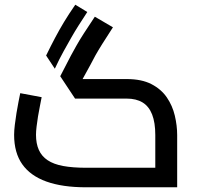

<svg xmlns="http://www.w3.org/2000/svg" viewBox="-20 -796 847 816"><path d="M213 -504 176 -560Q197 -603 214.5 -636Q232 -669 251.5 -701.5Q271 -734 300 -776L351 -745Q330 -713 313.5 -687Q297 -661 282 -634.5Q267 -608 250 -577.5Q233 -547 213 -504ZM346 0Q245 0 177 -24.5Q109 -49 74.5 -98Q40 -147 40 -223Q40 -241 43 -265.5Q46 -290 50 -315Q54 -340 58.5 -362.5Q63 -385 66 -400L157 -383Q154 -366 149.5 -344.5Q145 -323 141.5 -301Q138 -279 135.5 -258.5Q133 -238 133 -223Q133 -186 145 -159Q157 -132 182.5 -115Q208 -98 248.5 -90.5Q289 -83 348 -83H640V-222Q640 -275 626.5 -309.5Q613 -344 586 -360.5Q559 -377 518 -377H299L236 -472L281 -559Q292 -579 304.5 -601.5Q317 -624 336 -653.5Q355 -683 383 -725L460 -680Q432 -637 414.5 -609Q397 -581 385.5 -560.5Q374 -540 364 -520L331 -460H518Q582 -460 623.5 -438.5Q665 -417 689 -382Q713 -347 723 -304.5Q733 -262 733 -222V0Z"/></svg>

Font: Cairo Play SemiBold
Style: Regular
Weight: 600
Designer: Mohamed Gaber, Accademia di Belle Arti di Urbino
Foundry: Kief Type Foundry, Accademia di Belle Arti di Urbino
Version: Version 3.130;gftools[0.9.24]